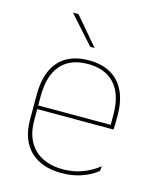

<svg xmlns="http://www.w3.org/2000/svg" viewBox="-106 -754 686 838"><g transform="rotate(15 237.5 -335.0)"><path d="M251.5 9.5Q160 9.5 109.5 -40.2Q59 -90 59 -180.5V-292.5Q59 -392.5 105.8 -444.8Q152.5 -497 241.5 -497Q300 -497 340.8 -473.5Q381.5 -450 402.5 -405.2Q423.5 -360.5 423.5 -296.5V-279.5Q423.5 -268.5 423.2 -257.5Q423 -246.5 422 -233H405Q405 -250.5 405 -266.5Q405 -282.5 405 -296Q405 -355.5 386.2 -396.5Q367.5 -437.5 331 -459Q294.5 -480.5 241.5 -480.5Q161.5 -480.5 119.5 -432.5Q77.5 -384.5 77.5 -292.5V-243.5V-239.5V-181Q77.5 -140 89.2 -108Q101 -76 123.5 -53.8Q146 -31.5 178.5 -19.8Q211 -8 252 -8Q299.5 -8 339.5 -22.8Q379.5 -37.5 414.5 -65L412 -43Q382.5 -19 341.5 -4.8Q300.5 9.5 251.5 9.5ZM415.5 -233H67.5V-249.5H415.5ZM250 -556 144 -680H120V-679L230.5 -555.5H250Z"/></g></svg>

Font: Anek Malayalam Medium Thin
Style: Regular
Weight: 250
Version: Version 1.003